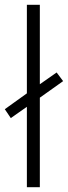

<svg xmlns="http://www.w3.org/2000/svg" viewBox="-38 -780 283 800"><path d="M74 0H128V-373L225 -442L198 -478L128 -429V-760H74V-391L-18 -325L7 -288L74 -335Z"/></svg>

Font: Noto Sans Gurmukhi UI ExtraCondensed Light
Style: Regular
Weight: 300
Width: 2
Designer: Jelle Bosma - Monotype Design Team
Foundry: Monotype Imaging Inc.
Version: Version 2.004